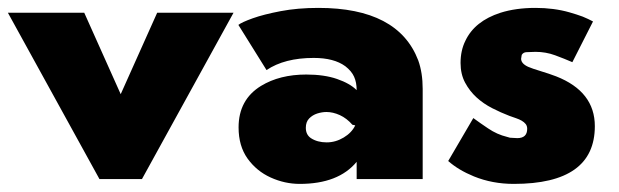

<svg xmlns="http://www.w3.org/2000/svg" viewBox="-34 -442 1528 474"><path d="M316.5 0H211.5L-14.5 -410.5H174L264 -209.5L354 -410.5H542.5Z M706 12Q669 12 634.2 -3.8Q599.5 -19.5 577.2 -50.5Q555 -81.5 555 -127.5Q555 -196 610.5 -230Q656.5 -258 722 -258Q766.5 -258 798.2 -247Q830 -236 846.5 -219.5Q846.5 -238.5 840.2 -252.5Q834 -266.5 818.5 -278.5Q790.5 -299 740.5 -299Q668.5 -299 624 -269L554.5 -380.5Q562.5 -387 589.8 -396.8Q617 -406.5 659 -414.5Q701 -422.5 752 -422.5Q949 -422.5 998.5 -293Q1009.5 -262.5 1009.5 -222.5V0H846.5V-42.5Q801.5 12 706 12ZM772.5 -90.5Q794.5 -90.5 814.5 -102.5Q834.5 -114.5 843 -132.5L836 -134Q822 -150 805 -157.8Q788 -165.5 772 -165.5Q761 -165.5 749.2 -161.8Q737.5 -158 729.2 -149.5Q721 -141 721 -126.5Q721 -109.5 733.5 -101Q749.5 -90.5 772.5 -90.5Z M1234.5 12Q1181.5 12 1136 -6.5Q1098 -22 1072.5 -44.5L1134.5 -150.5Q1153 -137 1171 -125Q1193 -110 1218 -104L1225 -102L1243 -101Q1267.5 -101 1267.5 -124Q1267.5 -131 1263.8 -135.8Q1260 -140.5 1254 -144Q1248 -147.5 1240 -150.2Q1232 -153 1223.5 -156Q1202.5 -164 1181 -175Q1159.5 -186 1142.5 -201.5Q1125.5 -217 1114.2 -238Q1103 -259 1103 -286.5Q1103 -317.5 1115 -341.5Q1138 -390 1201.5 -410.5Q1239.5 -422.5 1288 -422.5Q1333.5 -422.5 1372 -411.5Q1389.5 -406.5 1404.5 -401Q1419 -395 1430 -389L1379 -288.5Q1359.5 -297 1336.5 -305.5Q1313.5 -314 1288 -314Q1273.5 -313.5 1265.8 -313.2Q1258 -313 1254 -306.5Q1253 -302 1252.5 -297Q1252.5 -285 1270 -277Q1279 -273 1302 -266Q1320.5 -260.5 1339 -253.5Q1434.5 -216 1434.5 -130.5Q1434.5 12 1234.5 12Z"/></svg>

Font: Lucymar Sans ExtraBold
Style: Regular
Weight: 800
Foundry: The League of Moveable Type (original font) / Main changes by Cristiano Sobral with portions from Mirco Monsees
Version: Version 2.001;August 30, 2020;FontCreator 13.0.0.2681 64-bit